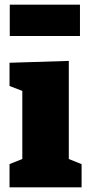

<svg xmlns="http://www.w3.org/2000/svg" viewBox="-20 -806 378 826"><path d="M324 -786V-651H22V-786ZM331 -100V0H21V-100L76 -122V-415L21 -436V-536L276 -544V-122Z"/></svg>

Font: Bitter Black
Style: Regular
Weight: 900
Designer: Sol Matas, and Bitter project Authors
Foundry: Sol Matas
Version: Version 2.001